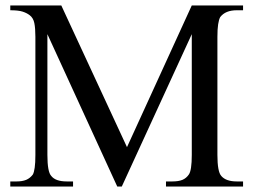

<svg xmlns="http://www.w3.org/2000/svg" viewBox="-20 -682 930 702"><path d="M586.9 0V-18.6H609.9Q632.8 -18.6 647 -24.4Q661.1 -30.3 670.4 -43.9Q681.2 -59.1 681.2 -115.7V-557.1L425.3 0H408.7L153.3 -557.1V-115.7Q153.3 -53.2 167.5 -38.6Q183.1 -18.6 224.1 -18.6H247.1V0H17.6V-18.6H40.5Q61.5 -18.6 75.7 -24.4Q89.8 -30.3 100.1 -43.9Q104.5 -51.8 106.9 -69.1Q109.4 -86.4 109.4 -115.7V-547.4Q109.4 -578.6 105.5 -597.7Q101.6 -616.7 88.4 -626.5Q77.6 -634.8 62.3 -639.6Q46.9 -644.5 17.6 -644.5V-662.1H204.1L444.3 -144L681.2 -662.1H868.7V-644.5H845.7Q804.2 -644.5 785.2 -619.6Q780.3 -610.8 777.6 -593.3Q774.9 -575.7 774.9 -547.4V-115.7Q774.9 -54.2 789.1 -38.6Q806.2 -18.6 845.7 -18.6H868.7V0Z"/></svg>

Font: Doulos SIL
Style: Regular
Weight: 400
Designer: Walt Agee, Victor Gaultney, Peter Martin, Debbi Hosken
Foundry: SIL International
Version: Version 4.110; 2011; Maintenance release